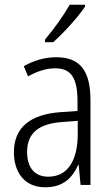

<svg xmlns="http://www.w3.org/2000/svg" viewBox="-20 -785 475 815"><path d="M341 -757V-765H276C249 -718 212 -666 171 -617V-606H206C249 -644 312 -713 341 -757ZM219 -542C170 -542 122 -528 81 -504L99 -461C141 -484 179 -495 214 -495C280 -495 309 -457 309 -355V-314L238 -309C110 -300 39 -245 39 -139C39 -55 83 10 172 10C248 10 287 -30 312 -85H314L322 0H364V-359C364 -485 320 -542 219 -542ZM244 -267 310 -272V-216C310 -105 268 -35 185 -35C129 -35 95 -71 95 -140C95 -219 143 -260 244 -267Z"/></svg>

Font: Noto Sans Malayalam Condensed Light
Style: Regular
Weight: 300
Width: 3
Designer: Jelle Bosma - Monotype Design Team
Foundry: Monotype Imaging Inc.
Version: Version 2.104